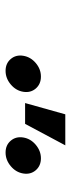

<svg xmlns="http://www.w3.org/2000/svg" viewBox="206 -1082 263 716"><g transform="rotate(90 338.0 -723.5)"><path d="M548.3 -612.3Q520.5 -612.3 504.2 -631.6Q487.8 -650.9 492.2 -678.2Q496.6 -705.6 519.5 -724.9Q542.5 -744.1 569.8 -744.1Q597.7 -744.1 614.3 -724.9Q630.9 -705.6 626.5 -678.2Q622.1 -650.9 599.1 -631.6Q576.2 -612.3 548.3 -612.3ZM243.7 -612.3Q215.8 -612.3 199.5 -631.6Q183.1 -650.9 187.5 -678.2Q191.9 -705.6 214.6 -724.9Q237.3 -744.1 265.1 -744.1Q293 -744.1 309.6 -724.9Q326.2 -705.6 321.8 -678.2Q317.4 -650.9 294.4 -631.6Q271.5 -612.3 243.7 -612.3ZM363.8 -685.1 405.8 -835H521.5L441.4 -685.1Z"/></g></svg>

Font: Inter 24pt SemiBold
Style: Italic
Weight: 600
Italic angle: -9.3988°
Designer: Rasmus Andersson
Foundry: rsms
Version: Version 4.001;git-66647c0bb